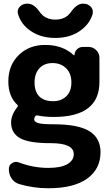

<svg xmlns="http://www.w3.org/2000/svg" viewBox="-20 -796 578 1023"><path d="M164.1 -356.4Q164.1 -307.6 189.5 -282.2Q214.8 -256.8 262.7 -256.8Q306.6 -256.8 333.5 -283.2Q360.4 -309.6 360.4 -356.4Q360.4 -405.3 332 -432.6Q303.7 -460 259.8 -460Q215.8 -460 189.9 -432.1Q164.1 -404.3 164.1 -356.4ZM76.2 -721.7Q74.2 -727.5 74.2 -733.4Q74.2 -748 85 -759.8Q100.6 -776.4 124 -776.4H128.9Q162.1 -776.4 194.3 -728.5Q201.2 -720.7 209 -712.9Q235.4 -691.4 274.9 -691.4Q314.5 -691.4 340.8 -712.9Q348.6 -720.7 355.5 -728.5Q387.7 -776.4 420.9 -776.4H425.8Q448.2 -776.4 463.9 -759.8Q474.6 -748 474.6 -733.4Q474.6 -727.5 473.6 -721.7Q460 -675.8 421.9 -643.6Q364.3 -593.8 274.9 -593.8Q185.5 -593.8 127 -643.6Q88.9 -675.8 76.2 -721.7ZM515.6 14.6Q515.6 104.5 444.3 155.8Q373 207 237.3 207Q157.2 207 82 184.6Q56.6 176.8 42 155.3Q27.3 133.8 27.3 107.4V103.5Q27.3 84 43.9 73.2Q54.7 66.4 65.4 66.4Q72.3 66.4 80.1 69.3Q157.2 98.6 237.3 98.6Q304.7 98.6 338.9 78.6Q373 58.6 373 25.4Q373 -33.2 251 -33.2Q249 -33.2 247.1 -33.2Q133.8 -33.2 86.4 -60.1Q39.1 -86.9 39.1 -143.6Q39.1 -183.6 73.2 -226.6Q78.1 -232.4 72.3 -237.3Q24.4 -282.2 24.4 -362.3Q24.4 -448.2 79.6 -502.4Q134.8 -556.6 220.7 -556.6Q314.5 -556.6 373 -502Q374 -501 375.5 -501.5Q377 -502 377 -503.9Q377.9 -521.5 390.6 -533.7Q403.3 -545.9 421.9 -545.9H452.1Q475.6 -545.9 492.7 -528.8Q509.8 -511.7 509.8 -488.3V-359.4Q509.8 -172.9 266.6 -172.9Q216.8 -172.9 180.7 -180.7Q172.9 -182.6 168.9 -177.7Q162.1 -168.9 162.1 -160.2Q162.1 -147.5 182.1 -140.6Q202.1 -133.8 266.6 -133.8Q396.5 -133.8 456.1 -97.2Q515.6 -60.5 515.6 14.6Z"/></svg>

Font: Gen Jyuu Gothic Bold
Style: Bold
Weight: 700
Designer: [Source Han Sans]
Ryoko NISHIZUKA  (kana & ideographs); Paul D. Hunt (Latin, Greek & Cyrillic); Wenlong ZHANG  (bopomofo
Version: Version 1.002.20150607